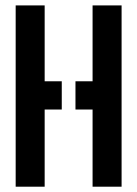

<svg xmlns="http://www.w3.org/2000/svg" viewBox="-20 -704 518 724"><path d="M39.1 0V-683.6H148.4V-397.5H212.9V-291H148.4V0ZM264.6 -291V-397.5H329.1V-683.6H438.5V0H329.1V-291Z"/></svg>

Font: Post No Bills Colombo
Style: Bold
Weight: 700
Designer: Kosala Senevirathne, Siva Puranthara, Lasantha Premarathna, Tharique Azeez
Foundry: Mooniak
Version: Version 1.220 ; ttfautohint (v1.6)